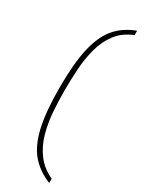

<svg xmlns="http://www.w3.org/2000/svg" viewBox="-223 -783 724 937"><g transform="rotate(30 139.0 -315.0)"><path d="M246 114Q179 87 137.5 38.5Q96 -10 76.5 -95Q57 -180 57 -315Q57 -451 76.5 -536.5Q96 -622 137.5 -670.5Q179 -719 246 -744V-719Q189 -697 156 -653.5Q123 -610 108 -554Q93 -498 89 -436.5Q85 -375 85 -315Q85 -255 89.5 -194.5Q94 -134 109.5 -79Q125 -24 157.5 20Q190 64 246 90Z"/></g></svg>

Font: Noto Serif Thai Thin
Style: Regular
Weight: 250
Version: Version 2.001